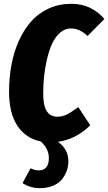

<svg xmlns="http://www.w3.org/2000/svg" viewBox="-20 -733 571 1013"><path d="M393.1 -168 456.1 -71.8Q380.4 2 286.1 15.1Q340.8 55.2 340.8 117.2Q340.8 142.6 332.8 166.3Q324.7 189.9 308.1 211.7Q291.5 233.4 260.7 246.6Q230 259.8 189.9 259.8Q139.6 259.8 99.1 232.9L141.1 154.8Q164.6 166 184.1 166Q237.8 166 237.8 100.1Q237.8 51.8 194.8 13.2Q116.2 -2.9 72 -69.1Q27.8 -135.3 27.8 -250Q27.8 -323.7 40.5 -391.4Q53.2 -459 79.6 -517.8Q106 -576.7 144.3 -619.9Q182.6 -663.1 236.8 -688Q291 -712.9 356 -712.9Q461.9 -712.9 530.8 -632.8L441.9 -543Q400.4 -583 354 -583Q322.8 -583 297.1 -560.8Q271.5 -538.6 255.4 -503.4Q239.3 -468.3 228.3 -422.1Q217.3 -376 212.6 -330.1Q208 -284.2 208 -238.8Q208 -174.8 227.1 -146Q246.1 -117.2 283.2 -117.2Q309.6 -117.2 333.5 -129.4Q357.4 -141.6 393.1 -168Z"/></svg>

Font: Fira Sans Compressed ExtraBold
Style: Italic
Weight: 800
Width: 3
Italic angle: -8°
Designer: Carrois Corporate & Edenspiekermann AG
Foundry: Carrois Corporate GbR & Edenspiekermann AG
Version: Version 4.203;PS 004.203;hotconv 1.0.88;makeotf.lib2.5.64775